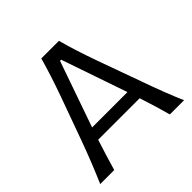

<svg xmlns="http://www.w3.org/2000/svg" viewBox="-179 -881 1049 1049"><g transform="rotate(-45 345.5 -356.5)"><path d="M669.4 0H559.6Q537.6 -81.5 505.4 -179.2H185.1Q155.8 -89.8 129.9 0H21.5Q69.8 -110.4 117.7 -241.7L206.1 -486.3Q250 -608.4 279.3 -712.9H415.5Q441.9 -613.8 487.8 -485.8L576.2 -240.7Q626.5 -98.1 669.4 0ZM209 -250H481.9Q481.9 -251.5 481 -253.4L351.1 -631.3H342.3L211.4 -256.8Z"/></g></svg>

Font: Commissioner Flair
Style: Regular
Weight: 400
Designer: Kostas Bartsokas
Foundry: Kostas Bartsokas
Version: Version 1.000